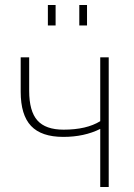

<svg xmlns="http://www.w3.org/2000/svg" viewBox="-20 -750 538 770"><path d="M172 -648V-730H203V-648ZM298 -648V-730H329V-648ZM382 0V-233Q318 -201 234 -201Q146 -201 104.5 -245Q63 -289 63 -382V-520H97V-386Q97 -304 130 -267Q163 -230 235 -230Q327 -230 382 -264V-520H416V0Z"/></svg>

Font: Raleway-v4020 ExtraLight
Style: Regular
Weight: 275
Designer: Matt McInerney, Pablo Impallari, Rodrigo Fuenzalida
Foundry: Matt McInerney, Pablo Impallari, Rodrigo Fuenzalida
Version: Version 4.020;PS 004.020;hotconv 1.0.88;makeotf.lib2.5.64775